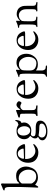

<svg xmlns="http://www.w3.org/2000/svg" viewBox="1470 -2266 1003 3984"><g transform="rotate(-90 1972.0 -274.5)"><path d="M70 4C70 12.7 74 17 82 17C91.3 17 101.2 6.3 111.5 -15C121.8 -36.3 128.3 -47 131 -47C131.7 -47 137.8 -42.2 149.5 -32.5C161.2 -22.8 178.7 -13.2 202 -3.5C225.3 6.2 250.7 11 278 11C332 11 378.3 -3.7 417 -33C445 -54.3 467.2 -85.5 483.5 -126.5C499.8 -167.5 508 -203.7 508 -235C508 -290.3 491.5 -338.7 458.5 -380C425.5 -421.3 379.3 -442 320 -442C287.3 -442 260 -438.5 238 -431.5C216 -424.5 201.2 -416.8 193.5 -408.5C185.8 -400.2 179.3 -392.5 174 -385.5C168.7 -378.5 164.7 -375 162 -375C157.3 -375 155 -387 155 -411V-596L156 -718V-738C156 -743.3 154.3 -747.7 151 -751C147.7 -754.3 144 -756 140 -756C136 -756 122.7 -750.7 100 -740C89.3 -734.7 82.7 -731.5 80 -730.5C77.3 -729.5 68.7 -726.5 54 -721.5C39.3 -716.5 28.7 -711.7 22 -707C15.3 -702.3 12 -696.7 12 -690C12 -683.3 17.3 -680 28 -680H38C68 -680 83 -649.7 83 -589V-342C83 -301.3 81.5 -252.7 78.5 -196C75.5 -139.3 74 -100 74 -78ZM155 -132V-313C155 -327 165.8 -343 187.5 -361C209.2 -379 235.7 -388 267 -388C321 -388 363.8 -367.3 395.5 -326C427.2 -284.7 443 -239.7 443 -191C443 -142.3 430.8 -102.5 406.5 -71.5C382.2 -40.5 347.3 -25 302 -25C256.7 -25 220.8 -38.3 194.5 -65C168.2 -91.7 155 -114 155 -132Z M647.5 -35C688.5 1 738.3 19 797 19C840.3 19 878 8.7 910 -12C923.3 -20.7 937.3 -31.8 952 -45.5C966.7 -59.2 974 -70 974 -78C974 -84 970.7 -87 964 -87C962.7 -87 947.5 -79.5 918.5 -64.5C889.5 -49.5 861 -42 833 -42C787.7 -42 748.2 -60 714.5 -96C680.8 -132 664 -181.3 664 -244C664 -249.3 664.5 -252.5 665.5 -253.5C666.5 -254.5 669.7 -255 675 -255H932C959.3 -255 973 -261 973 -273C973 -287 965.7 -307.7 951 -335C942.3 -351 931.7 -366.2 919 -380.5C906.3 -394.8 888.5 -407 865.5 -417C842.5 -427 817 -432 789 -432C729 -432 680.2 -409 642.5 -363C604.8 -317 586 -259.8 586 -191.5C586 -123.2 606.5 -71 647.5 -35ZM683 -279C674.3 -279 670 -283.7 670 -293C670 -316.3 679 -341.2 697 -367.5C715 -393.8 740.7 -407 774 -407C807.3 -407 833.3 -393.7 852 -367C870.7 -340.3 880 -317 880 -297C880 -292.3 878.8 -289.2 876.5 -287.5C874.2 -285.8 868.3 -285 859 -285Z M1083.5 164C1104.5 181.3 1128 192.8 1154 198.5C1180 204.2 1208 207 1238 207C1290 207 1335.7 197.3 1375 178C1414.3 158.7 1440.3 132.7 1453 100C1457.7 89.3 1460 73.7 1460 53C1460 -5.7 1411.7 -35 1315 -35H1269C1221 -35 1186.7 -38 1166 -44C1145.3 -50 1135 -64.3 1135 -87C1135 -101 1139 -112 1147 -120C1155 -128 1161.7 -132.7 1167 -134C1172.3 -135.3 1176.5 -136 1179.5 -136C1182.5 -136 1191.8 -134.5 1207.5 -131.5C1223.2 -128.5 1239.7 -127 1257 -127C1303 -127 1342 -141.7 1374 -171C1406 -200.3 1422 -236.3 1422 -279C1422 -292.3 1418.3 -309 1411 -329C1430.3 -337 1443.3 -346.2 1450 -356.5C1456.7 -366.8 1462.3 -381.2 1467 -399.5C1471.7 -417.8 1474 -435 1474 -451C1474 -456.3 1469.7 -459 1461 -459C1455.7 -459 1450.7 -452 1446 -438C1441.3 -424 1434.3 -415 1425 -411C1396.3 -399 1380 -393 1376 -393C1372 -393 1365.5 -396.3 1356.5 -403C1347.5 -409.7 1333.7 -416.3 1315 -423C1296.3 -429.7 1272.2 -433 1242.5 -433C1212.8 -433 1185.8 -427.7 1161.5 -417C1137.2 -406.3 1119.2 -392.5 1107.5 -375.5C1095.8 -358.5 1087.5 -342.2 1082.5 -326.5C1077.5 -310.8 1075 -293.2 1075 -273.5C1075 -253.8 1078.5 -235.2 1085.5 -217.5C1092.5 -199.8 1100.3 -187.2 1109 -179.5L1132.5 -159C1139.5 -153 1143 -148.8 1143 -146.5C1143 -144.2 1138.7 -139.3 1130 -132C1121.3 -124.7 1112.7 -113.7 1104 -99C1095.3 -84.3 1091 -66.8 1091 -46.5C1091 -26.2 1096.3 -11.7 1107 -3C1111.7 0.3 1115.7 3.3 1119 6C1122.3 8.7 1124 10.8 1124 12.5C1124 14.2 1118 18 1106 24C1094 30 1082 39.2 1070 51.5C1058 63.8 1052 81.3 1052 104C1052 126.7 1062.5 146.7 1083.5 164ZM1110 91C1110 73 1116 57.3 1128 44C1140 30.7 1149.3 24 1156 24L1201 31C1231.7 35.7 1257.7 38 1279 38H1288C1320.7 38 1346 40 1364 44C1387.3 50 1399 65 1399 89C1399 115.7 1382.5 137.5 1349.5 154.5C1316.5 171.5 1280.7 180 1242 180C1203.3 180 1171.7 172.5 1147 157.5C1122.3 142.5 1110 120.3 1110 91ZM1177 -379.5C1194.3 -400.5 1217.2 -411 1245.5 -411C1273.8 -411 1297.3 -396.7 1316 -368C1334.7 -339.3 1344 -307.3 1344 -272C1344 -236.7 1336 -207.5 1320 -184.5C1304 -161.5 1281.3 -150 1252 -150C1222.7 -150 1198.5 -163.3 1179.5 -190C1160.5 -216.7 1151 -249.7 1151 -289C1151 -328.3 1159.7 -358.5 1177 -379.5Z M1553 -363C1579 -363 1594.7 -356.7 1600 -344C1602 -339.3 1603 -333.3 1603 -326L1604 -296L1605 -135C1605 -92.3 1603.2 -64.5 1599.5 -51.5C1595.8 -38.5 1585.3 -30 1568 -26C1559.3 -23.3 1555 -17.7 1555 -9C1555 -6.3 1555.7 -3.7 1557 -1C1558.3 1.7 1565 3 1577 3L1681 -2L1766 3C1774 3 1778 -1.2 1778 -9.5C1778 -17.8 1774.3 -22.7 1767 -24C1763 -25.3 1759.3 -26.2 1756 -26.5C1752.7 -26.8 1748 -27.3 1742 -28C1736 -28.7 1728.8 -29.7 1720.5 -31C1712.2 -32.3 1703.3 -38 1694 -48C1684.7 -58 1680 -70 1680 -84L1679 -102L1678 -189V-293C1678 -305 1685.8 -318.3 1701.5 -333C1717.2 -347.7 1734 -355 1752 -355C1770 -355 1785.8 -351 1799.5 -343C1813.2 -335 1822.7 -331 1828 -331C1836 -331 1844.7 -339 1854 -355C1859.3 -364.3 1862 -374.5 1862 -385.5C1862 -396.5 1853.7 -407.5 1837 -418.5C1820.3 -429.5 1804.2 -435 1788.5 -435C1772.8 -435 1757 -428.2 1741 -414.5C1725 -400.8 1712.7 -387.3 1704 -374C1695.3 -360.7 1690.2 -354 1688.5 -354C1686.8 -354 1685.2 -355.2 1683.5 -357.5C1681.8 -359.8 1681 -373 1681 -397L1682 -424C1682 -437.3 1677.7 -444 1669 -444C1666.3 -444 1658 -440.8 1644 -434.5C1630 -428.2 1610.8 -421.2 1586.5 -413.5C1562.2 -405.8 1545.5 -400.2 1536.5 -396.5C1527.5 -392.8 1523 -387.3 1523 -380C1523 -369.3 1529.3 -364 1542 -364Z M1976.5 -35C2017.5 1 2067.3 19 2126 19C2169.3 19 2207 8.7 2239 -12C2252.3 -20.7 2266.3 -31.8 2281 -45.5C2295.7 -59.2 2303 -70 2303 -78C2303 -84 2299.7 -87 2293 -87C2291.7 -87 2276.5 -79.5 2247.5 -64.5C2218.5 -49.5 2190 -42 2162 -42C2116.7 -42 2077.2 -60 2043.5 -96C2009.8 -132 1993 -181.3 1993 -244C1993 -249.3 1993.5 -252.5 1994.5 -253.5C1995.5 -254.5 1998.7 -255 2004 -255H2261C2288.3 -255 2302 -261 2302 -273C2302 -287 2294.7 -307.7 2280 -335C2271.3 -351 2260.7 -366.2 2248 -380.5C2235.3 -394.8 2217.5 -407 2194.5 -417C2171.5 -427 2146 -432 2118 -432C2058 -432 2009.2 -409 1971.5 -363C1933.8 -317 1915 -259.8 1915 -191.5C1915 -123.2 1935.5 -71 1976.5 -35ZM2012 -279C2003.3 -279 1999 -283.7 1999 -293C1999 -316.3 2008 -341.2 2026 -367.5C2044 -393.8 2069.7 -407 2103 -407C2136.3 -407 2162.3 -393.7 2181 -367C2199.7 -340.3 2209 -317 2209 -297C2209 -292.3 2207.8 -289.2 2205.5 -287.5C2203.2 -285.8 2197.3 -285 2188 -285Z M2432 62V82C2432 109.3 2428.8 130.2 2422.5 144.5C2416.2 158.8 2409 167 2401 169C2393 171 2385.8 173.3 2379.5 176C2373.2 178.7 2370 182.5 2370 187.5C2370 192.5 2372 195.7 2376 197C2380 198.3 2389.3 199 2404 199L2467 196C2497.7 196 2521.7 196.7 2539 198C2556.3 199.3 2567 200 2571 200C2593.7 200 2605 195.8 2605 187.5C2605 179.2 2599.8 174.7 2589.5 174C2579.2 173.3 2566.5 172 2551.5 170C2536.5 168 2525.3 161 2518 149C2506.7 130.3 2501 114.7 2501 102V-21C2501 -26.3 2502.2 -29 2504.5 -29C2506.8 -29 2511.7 -25.8 2519 -19.5C2526.3 -13.2 2539.5 -6.8 2558.5 -0.5C2577.5 5.8 2602.3 9 2633 9C2698.3 9 2750.5 -15.8 2789.5 -65.5C2828.5 -115.2 2848 -169.5 2848 -228.5C2848 -287.5 2832.3 -336.5 2801 -375.5C2769.7 -414.5 2724.3 -434 2665 -434C2629 -434 2598 -426 2572 -410C2560.7 -403.3 2551 -396.5 2543 -389.5L2523.5 -372C2518.5 -367.3 2515.3 -365 2514 -365C2512.7 -365 2512 -367.7 2512 -373L2516 -432C2516 -440.7 2511.7 -445 2503 -445C2501 -445 2488.7 -439.5 2466 -428.5C2443.3 -417.5 2423.3 -409.3 2406 -404C2388.7 -398.7 2377.2 -395 2371.5 -393C2365.8 -391 2363 -388.2 2363 -384.5C2363 -380.8 2364.3 -378.2 2367 -376.5C2369.7 -374.8 2376.7 -374 2388 -374C2409.3 -374 2422.5 -364.8 2427.5 -346.5C2432.5 -328.2 2435 -291.3 2435 -236V-214ZM2501 -192C2501 -251.3 2503.2 -290.2 2507.5 -308.5C2511.8 -326.8 2521 -341.3 2535 -352C2561.7 -373.3 2592 -384 2626 -384C2674 -384 2712.2 -364 2740.5 -324C2768.8 -284 2783 -239.3 2783 -190C2783 -140.7 2771.5 -100.2 2748.5 -68.5C2725.5 -36.8 2692.3 -21 2649 -21C2616.3 -21 2585.3 -28.7 2556 -44C2540 -52.7 2527 -65.3 2517 -82C2507 -98.7 2502 -118.7 2502 -142Z M2987.5 -35C3028.5 1 3078.3 19 3137 19C3180.3 19 3218 8.7 3250 -12C3263.3 -20.7 3277.3 -31.8 3292 -45.5C3306.7 -59.2 3314 -70 3314 -78C3314 -84 3310.7 -87 3304 -87C3302.7 -87 3287.5 -79.5 3258.5 -64.5C3229.5 -49.5 3201 -42 3173 -42C3127.7 -42 3088.2 -60 3054.5 -96C3020.8 -132 3004 -181.3 3004 -244C3004 -249.3 3004.5 -252.5 3005.5 -253.5C3006.5 -254.5 3009.7 -255 3015 -255H3272C3299.3 -255 3313 -261 3313 -273C3313 -287 3305.7 -307.7 3291 -335C3282.3 -351 3271.7 -366.2 3259 -380.5C3246.3 -394.8 3228.5 -407 3205.5 -417C3182.5 -427 3157 -432 3129 -432C3069 -432 3020.2 -409 2982.5 -363C2944.8 -317 2926 -259.8 2926 -191.5C2926 -123.2 2946.5 -71 2987.5 -35ZM3023 -279C3014.3 -279 3010 -283.7 3010 -293C3010 -316.3 3019 -341.2 3037 -367.5C3055 -393.8 3080.7 -407 3114 -407C3147.3 -407 3173.3 -393.7 3192 -367C3210.7 -340.3 3220 -317 3220 -297C3220 -292.3 3218.8 -289.2 3216.5 -287.5C3214.2 -285.8 3208.3 -285 3199 -285Z M3601 0C3613.7 0 3620 -4.3 3620 -13C3620 -18.3 3614.8 -22.2 3604.5 -24.5C3594.2 -26.8 3585.7 -28 3579 -28C3555 -30 3539.5 -39 3532.5 -55C3525.5 -71 3522 -95.7 3522 -129V-167C3522 -255.7 3524.3 -306.7 3529 -320C3533.7 -333.3 3546.7 -347.7 3568 -363C3589.3 -378.3 3616 -386 3648 -386C3680 -386 3708.7 -372.8 3734 -346.5C3759.3 -320.2 3772 -281.3 3772 -230V-95C3772 -55 3764.7 -32.7 3750 -28L3737 -25C3729 -23 3725 -19 3725 -13C3725 -4.3 3731.7 0 3745 0L3822 -4L3904 1C3917.3 1 3924 -2.3 3924 -9C3924 -17 3917.3 -22 3904 -24C3877.3 -28 3860.5 -34.8 3853.5 -44.5C3846.5 -54.2 3843 -71.7 3843 -97V-199L3842 -252V-262C3842 -290 3835.3 -317.3 3822 -344C3814 -360 3804 -374.2 3792 -386.5C3780 -398.8 3763.3 -409.2 3742 -417.5C3720.7 -425.8 3696.3 -430 3669 -430C3641.7 -430 3613 -420.7 3583 -402C3566.3 -392 3553 -380 3543 -366C3540.3 -362.7 3537.7 -361 3535 -361C3532.3 -361 3531 -369.7 3531 -387L3533 -430C3533 -438 3530 -442 3524 -442H3522C3519.3 -442 3513.8 -440 3505.5 -436C3497.2 -432 3486.2 -427.2 3472.5 -421.5C3458.8 -415.8 3447.8 -411.8 3439.5 -409.5C3431.2 -407.2 3419.8 -405 3405.5 -403C3391.2 -401 3384 -396.7 3384 -390C3384 -382.7 3390.3 -379 3403 -379H3413C3426.3 -379 3436.8 -375.3 3444.5 -368C3452.2 -360.7 3456 -346.3 3456 -325V-181C3456 -168.3 3455.3 -141.8 3454 -101.5C3452.7 -61.2 3445.7 -37 3433 -29C3428.3 -25.7 3423.5 -23.7 3418.5 -23C3413.5 -22.3 3409.3 -21.3 3406 -20C3402.7 -18.7 3401 -15 3401 -9C3401 -3 3406 0 3416 0L3459 -2C3487.7 -3.3 3510.7 -4 3528 -4Z"/></g></svg>

Font: Sorts Mill Goudy
Style: Regular
Weight: 400
Version: Version 003.101